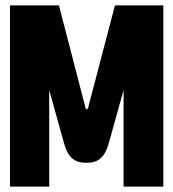

<svg xmlns="http://www.w3.org/2000/svg" viewBox="-20 -690 640 710"><path d="M17 -670V0H162V-357L216 -163C232 -105 257 -88 300 -88C341 -88 367 -105 383 -163L437 -357V0H584V-670H405L306 -292C304 -284 298 -284 296 -292L198 -670Z"/></svg>

Font: LT Wave Mono Black
Style: Regular
Weight: 900
Designer: Daniel Lyons
Version: Version 2.5 (Glyphs App)